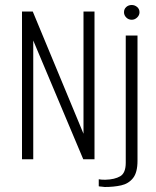

<svg xmlns="http://www.w3.org/2000/svg" viewBox="-20 -637 626 768"><path d="M68 0V-591H111L314 -102V-591H358V0H313L113 -475V0ZM399 111Q395 110 386 109.5Q377 109 375 108V80Q378 81 386 81.5Q394 82 401 82Q439 81 461 68Q483 55 483 14V-495H530V6Q530 53 512 75.5Q494 98 464.5 104.5Q435 111 399 111ZM507 -558Q494 -558 485 -567Q476 -576 476 -588Q476 -601 485 -609Q494 -617 507 -617Q519 -617 528.5 -609Q538 -601 538 -588Q538 -576 528.5 -567Q519 -558 507 -558Z"/></svg>

Font: Alumni Sans Light
Style: Regular
Weight: 300
Version: Version 1.018